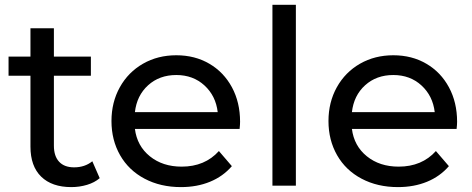

<svg xmlns="http://www.w3.org/2000/svg" viewBox="-20 -762 1938 788"><path d="M15.1 -451.2V-529.8H105V-646H201.2V-529.8H353V-451.2H201.2V-164.1Q201.2 -121.1 222.7 -98.1Q244.1 -75.2 284.2 -75.2Q328.1 -75.2 358.9 -100.1L389.2 -30.8Q368.2 -12.7 337.2 -3.4Q306.2 5.9 272.9 5.9Q192.9 5.9 148.9 -37.1Q105 -80.1 105 -160.2V-451.2Z M437.5 -265.1Q437.5 -342.3 471.9 -404.1Q506.3 -465.8 566.9 -500.5Q627.4 -535.2 703.6 -535.2Q779.8 -535.2 839.1 -500.5Q898.4 -465.8 931.9 -403.8Q965.3 -341.8 965.3 -262.2Q965.3 -251 963.4 -232.9H533.7Q542.5 -163.1 595 -120.6Q647.5 -78.1 725.6 -78.1Q820.8 -78.1 878.4 -142.1L931.6 -80.1Q895.5 -38.1 842 -16.1Q788.6 5.9 722.7 5.9Q638.7 5.9 573.5 -28.6Q508.3 -63 472.9 -125Q437.5 -187 437.5 -265.1ZM533.7 -301.8H873.5Q865.7 -368.7 819.1 -411.4Q772.5 -454.1 703.6 -454.1Q634.3 -454.1 587.9 -412.1Q541.5 -370.1 533.7 -301.8Z M1098.1 0V-742.2H1194.3V0Z M1328.1 -265.1Q1328.1 -342.3 1362.5 -404.1Q1397 -465.8 1457.5 -500.5Q1518.1 -535.2 1594.2 -535.2Q1670.4 -535.2 1729.7 -500.5Q1789.1 -465.8 1822.5 -403.8Q1856 -341.8 1856 -262.2Q1856 -251 1854 -232.9H1424.3Q1433.1 -163.1 1485.6 -120.6Q1538.1 -78.1 1616.2 -78.1Q1711.4 -78.1 1769 -142.1L1822.3 -80.1Q1786.1 -38.1 1732.7 -16.1Q1679.2 5.9 1613.3 5.9Q1529.3 5.9 1464.1 -28.6Q1398.9 -63 1363.5 -125Q1328.1 -187 1328.1 -265.1ZM1424.3 -301.8H1764.2Q1756.3 -368.7 1709.7 -411.4Q1663.1 -454.1 1594.2 -454.1Q1524.9 -454.1 1478.5 -412.1Q1432.1 -370.1 1424.3 -301.8Z"/></svg>

Font: Montserrat Medium
Style: Regular
Weight: 500
Designer: Julieta Ulanovsky
Foundry: Julieta Ulanovsky
Version: Version 7.200